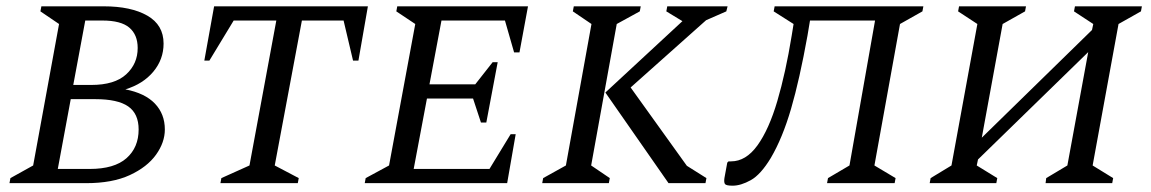

<svg xmlns="http://www.w3.org/2000/svg" viewBox="-20 -580 3646 608"><path d="M10 0 13 -16 85 -56 167 -504 108 -544 111 -560H308Q395 -560 446.5 -530.5Q498 -501 498 -442Q498 -392 465.5 -353Q433 -314 377 -297Q439 -285 470.5 -252Q502 -219 502 -170Q502 -129 474 -90Q446 -51 391 -25.5Q336 0 253 0ZM304 -515H250L212 -311H269Q343 -311 379.5 -344.5Q416 -378 416 -428Q416 -470 389.5 -492.5Q363 -515 304 -515ZM282 -266H204L163 -45H264Q342 -45 380.5 -79Q419 -113 419 -170Q419 -220 386 -243Q353 -266 282 -266Z M678 0 681 -16 770 -56 855 -515H720L643 -388H627L658 -560H1145L1115 -388H1098L1068 -515H936L850 -56L926 -16L923 0Z M1135 0 1138 -16 1212 -56 1295 -504 1235 -544 1238 -560H1652L1625 -414H1608L1579 -515H1378L1340 -313H1485L1540 -383H1556L1520 -192H1503L1478 -268H1332L1290 -45H1530L1597 -155H1613L1586 0Z M1697 0 1700 -16 1772 -56 1853 -504 1794 -544 1797 -560H2009L2006 -544L1933 -504L1852 -56L1911 -16L1908 0ZM2097 0 1897 -287 2141 -513 2090 -544 2093 -560H2284L2280 -544L2216 -516L1977 -303L2155 -55L2217 -16L2214 0Z M2599 0 2602 -16 2670 -56 2751 -515H2545L2537 -467Q2512 -328 2485 -235.5Q2458 -143 2421 -80Q2389 -27 2357.5 -9.5Q2326 8 2300 8Q2280 8 2276 3Q2272 -2 2274 -16L2283 -65L2287 -69H2295Q2342 -69 2378.5 -119.5Q2415 -170 2441.5 -260Q2468 -350 2487 -467L2493 -504L2430 -544L2433 -560H2904L2901 -544L2830 -504L2749 -56L2816 -16L2813 0Z M2924 0 2927 -16 2993 -56 3075 -504 3014 -544 3017 -560H3229L3226 -544L3155 -504L3089 -144L3438 -485L3442 -504L3381 -544L3384 -560H3596L3593 -544L3522 -504L3440 -56L3505 -16L3502 0H3291L3293 -16L3360 -56L3426 -415L3077 -75L3073 -56L3138 -16L3135 0Z"/></svg>

Font: Spectral SC
Style: Italic
Weight: 400
Italic angle: -10°
Designer: Jean-Baptiste Levee
Foundry: Production Type
Version: Version 2.001